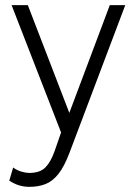

<svg xmlns="http://www.w3.org/2000/svg" viewBox="-20 -500 522 745"><path d="M94 225Q75.5 225 56.8 220Q38 215 16 201L31 150Q46 161 63.2 166Q80.5 171 93 171Q135 171 156 149.8Q177 128.5 192 86L217 14L25 -480H88L249 -62L406 -480H466L250 92Q229.5 146 206.8 174.8Q184 203.5 156.5 214.2Q129 225 94 225Z"/></svg>

Font: Geologica Roman Thin
Style: Regular
Weight: 250
Designer: Sindre Bremnes, Frode Helland
Foundry: Monokrom Skriftforlag AS
Version: Version 1.010;gftools[0.9.28]